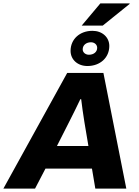

<svg xmlns="http://www.w3.org/2000/svg" viewBox="-58 -1120 825 1140"><path d="M427 -968H552L712 -1097L711 -1100H538ZM461 -728C537 -728 591 -778 591 -847C591 -899 549 -937 491 -937C415 -937 361 -887 361 -818C361 -766 403 -728 461 -728ZM470 -795C449 -795 433 -809 433 -827C433 -852 454 -869 482 -869C503 -869 519 -855 519 -836C519 -812 499 -795 470 -795ZM-38 0H150L212 -119H488L508 0H692L556 -687H341ZM280 -253 352 -395C371 -433 399 -488 419 -531H424C428 -493 436 -442 443 -396L467 -253Z"/></svg>

Font: Archivo ExtraBold
Style: Italic
Weight: 800
Italic angle: -10°
Designer: Hector Gatti
Foundry: Omnibus-Type
Version: Version 2.001